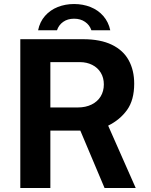

<svg xmlns="http://www.w3.org/2000/svg" viewBox="-20 -935 750 955"><path d="M500 0 379.5 -285.5H230.5V0H81V-740H393.5Q479.5 -740 536.2 -712.5Q593 -685 620.2 -635.2Q647.5 -585.5 647.5 -519Q647.5 -438 612.5 -388.8Q577.5 -339.5 518 -310L655 0ZM367 -400.5Q406 -400.5 435.5 -415Q465 -429.5 480.8 -455.5Q496.5 -481.5 496.5 -515Q496.5 -548.5 481.2 -573.5Q466 -598.5 438.8 -612.2Q411.5 -626 377.5 -626H230.5V-400.5ZM348.5 -842Q316.5 -842 294.2 -826.2Q272 -810.5 263.5 -784.5H169.5Q178 -826.5 204 -856Q230 -885.5 267.5 -900.2Q305 -915 348.5 -915Q392.5 -915 430.2 -900Q468 -885 493.8 -855.5Q519.5 -826 528.5 -784.5H434.5Q426 -810.5 403.2 -826.2Q380.5 -842 348.5 -842Z"/></svg>

Font: 1883 Sans
Style: Bold
Weight: 700
Designer: 1883 Sans project is a fork of Public Sans.
Version: Version 1.009